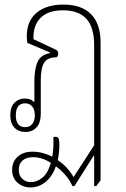

<svg xmlns="http://www.w3.org/2000/svg" viewBox="-20 -572 551 838"><path d="M113 246Q80 246 56.5 225.5Q33 205 33 169Q33 134 57 112Q81 90 122 90Q145 90 167 96Q189 102 208 112Q215 75 213 26Q228 23 233.5 29Q239 35 239 58Q239 95 232 127Q255 142 272.5 161.5Q290 181 301 201L391 62V-374Q391 -453 357 -490Q323 -527 255 -527Q190 -527 157 -494Q124 -461 126 -401L222 -356Q234 -351 234 -338Q234 -327 227 -322Q188 -322 173 -299Q158 -276 158 -222V-76Q158 -36 139.5 -16Q121 4 91 4Q61 4 43 -15Q25 -34 25 -69Q25 -106 43.5 -124Q62 -142 88 -142Q99 -142 110 -138.5Q121 -135 127 -127L130 -129V-215Q130 -271 144 -302Q158 -333 198 -340V-343L99 -385Q98 -393 97.5 -401Q97 -409 97 -416Q97 -480 139.5 -516Q182 -552 257 -552Q336 -552 377.5 -510Q419 -468 419 -385V215L400 240H391V107H389L305 240H296Q275 192 224 154Q209 197 179.5 221.5Q150 246 113 246ZM90 -17Q109 -17 120.5 -30.5Q132 -44 132 -69Q132 -94 120.5 -107.5Q109 -121 90 -121Q49 -121 49 -69Q49 -17 90 -17ZM62 168Q62 195 78 209Q94 223 113 223Q141 223 165 203.5Q189 184 202 139Q184 127 164 120.5Q144 114 125 114Q95 114 78.5 128.5Q62 143 62 168Z"/></svg>

Font: Noto Serif Thai Condensed Thin
Style: Regular
Weight: 100
Width: 3
Designer: Monotype Design Team
Foundry: Monotype Imaging Inc.
Version: Version 2.001; ttfautohint (v1.8.4.7-5d5b)